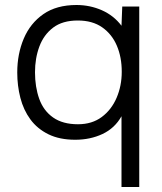

<svg xmlns="http://www.w3.org/2000/svg" viewBox="-20 -553 646 768"><path d="M466 195V-88Q439 -40 390 -17Q341 6 281 6Q218 6 173.5 -16Q129 -38 101.5 -75.5Q74 -113 61.5 -161.5Q49 -210 49 -263Q49 -337 75 -398.5Q101 -460 153.5 -496.5Q206 -533 286 -533Q340 -533 387.5 -512Q435 -491 466 -450L469 -527H537V195ZM292 -56Q348 -56 387 -85Q426 -114 446.5 -162Q467 -210 467 -266Q467 -324 447.5 -370Q428 -416 389 -443.5Q350 -471 291 -471Q230 -471 192.5 -442.5Q155 -414 137.5 -367Q120 -320 120 -264Q120 -205 137 -157.5Q154 -110 192.5 -83Q231 -56 292 -56Z"/></svg>

Font: Onest Light
Style: Regular
Weight: 300
Designer: Dmitri Voloshin, Andrey Kudryavtsev
Foundry: Dmitri Voloshin, Andrey Kudryavtsev
Version: Version 1.000;gftools[0.9.33]